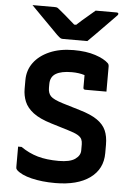

<svg xmlns="http://www.w3.org/2000/svg" viewBox="-63 -992 725 1057"><g transform="rotate(5 300.0 -463.5)"><path d="M321 -719Q391 -719 441 -702.5Q491 -686 514 -663Q520 -657 520 -645V-507H403Q392 -507 392 -518V-587Q361 -597 321 -597Q263 -597 233 -579Q203 -561 203 -521V-500Q203 -471 218.5 -454.5Q234 -438 286 -422L382 -393Q444 -375 479 -351Q514 -327 528.5 -294.5Q543 -262 543 -215V-169Q543 -81 474 -31Q405 19 282 19Q209 19 151.5 5Q94 -9 68 -34Q65 -37 63.5 -40.5Q62 -44 62 -53V-163H81Q126 -132 175 -118Q224 -104 291 -104Q353 -104 381.5 -124Q410 -144 410 -172V-206Q410 -222 404.5 -234Q399 -246 382 -256Q365 -266 328 -277L233 -306Q167 -326 132 -353Q97 -380 83.5 -413Q70 -446 70 -483V-531Q70 -586 101 -628Q132 -670 188.5 -694.5Q245 -719 321 -719ZM391 -775H255Q248 -775 242.5 -778Q237 -781 223 -794Q213 -805 187.5 -830Q162 -855 131.5 -886.5Q101 -918 73 -946H193Q204 -946 208.5 -944.5Q213 -943 221 -936Q234 -926 256 -907Q278 -888 311 -859H322Q352 -887 377 -907.5Q402 -928 422 -946H537Q548 -946 548 -939Q548 -935 544.5 -931Q541 -927 527 -913Q510 -896 485 -870Q460 -844 434.5 -818.5Q409 -793 391 -775Z"/></g></svg>

Font: Recursive Sn Lnr St
Style: Bold
Weight: 700
Version: Version 1.079;hotconv 1.0.112;makeotfexe 2.5.65598; ttfautoh